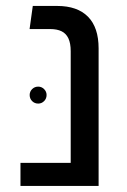

<svg xmlns="http://www.w3.org/2000/svg" viewBox="-20 -613 418 633"><path d="M213.1 0V-444.5Q213.1 -470.4 205.5 -486.5Q197.9 -502.6 183 -509.9Q168.1 -517.2 145.5 -517.2H77.5L88.1 -593.4H168.5Q235 -593.4 270.1 -557.9Q305.1 -522.4 305.1 -453.5V0ZM47.5 0V-76.1H257V0ZM106 -271.5Q94.1 -271.5 85.9 -279.7Q77.8 -287.9 77.8 -299.8Q77.8 -311 85.9 -319.2Q94.1 -327.4 106 -327.4Q117.2 -327.4 125.4 -319.2Q133.6 -311 133.6 -299.8Q133.6 -287.9 125.4 -279.7Q117.2 -271.5 106 -271.5Z"/></svg>

Font: Noto Sans Hebrew Light
Style: Regular
Weight: 100
Version: Version 3.000